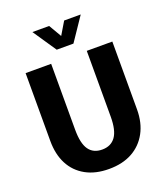

<svg xmlns="http://www.w3.org/2000/svg" viewBox="-166 -1033 1007 1165"><g transform="rotate(-20 337.5 -450.0)"><path d="M223 -700V-275Q223 -186 251.5 -145.5Q280 -105 337 -105Q394 -105 423.5 -146Q453 -187 453 -275V-700H618V-262Q618 -176 583.5 -112.5Q549 -49 486.5 -14.5Q424 20 336 20Q249 20 186.5 -14.5Q124 -49 91 -112Q58 -175 58 -262V-700ZM182 -920H290L338 -838L387 -920H494L392 -769H284Z"/></g></svg>

Font: Moderustic
Style: Bold
Weight: 700
Designer: Tural Alisoy
Foundry: TAFT Foundry
Version: Version 2.120